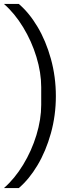

<svg xmlns="http://www.w3.org/2000/svg" viewBox="-21 -819 393 983"><path d="M75 144H-1Q54 96 97.5 24.5Q141 -47 165.5 -127.5Q190 -208 190 -282V-373Q190 -447 165.5 -527.5Q141 -608 97.5 -679.5Q54 -751 -1 -799H75Q128 -754 171 -682Q214 -610 239.5 -518Q265 -426 265 -327Q265 -228 239.5 -136.5Q214 -45 171 27Q128 99 75 144Z"/></svg>

Font: IBM Plex Sans JP
Style: Regular
Weight: 400
Designer: Mike Abbink; Paul van der Laan; Pieter van Rosmalen; Wujin Sim; Yejin Wi; Jinhee Kim; Boomi Park; Yona Kim; Kichan Ma
Foundry: Sandoll Inc.
Version: Version 1.001